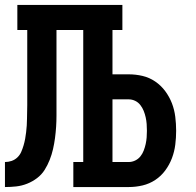

<svg xmlns="http://www.w3.org/2000/svg" viewBox="-20 -755 790 775"><path d="M0 0V-101Q14 -101 27 -105.5Q40 -110 50 -119.5Q60 -129 65.5 -141.5Q71 -154 75 -167.5Q79 -181 81.5 -194.5Q84 -208 85.5 -221.5Q87 -235 88 -248.5Q89 -262 89 -276Q89 -290 89.5 -303.5Q90 -317 90 -331V-634H50V-735H474V-634H434V-455H499Q528 -455 555.5 -448.5Q583 -442 606.5 -426Q630 -410 647 -387Q664 -364 674 -338Q684 -312 687.5 -283.5Q691 -255 691 -227Q691 -199 687.5 -171Q684 -143 674 -116.5Q664 -90 647 -67Q630 -44 606.5 -28.5Q583 -13 555.5 -6.5Q528 0 499 0H276V-101H316V-634H208V-334Q208 -311 208 -288.5Q208 -266 206.5 -243Q205 -220 202 -197.5Q199 -175 194 -153Q189 -131 180.5 -109.5Q172 -88 160 -69Q148 -50 129.5 -36Q111 -22 89.5 -13.5Q68 -5 45.5 -2.5Q23 0 0 0ZM434 -101H499Q513 -101 525.5 -107Q538 -113 546.5 -123.5Q555 -134 560 -147Q565 -160 568 -173.5Q571 -187 572 -200.5Q573 -214 573 -227Q573 -241 572 -254.5Q571 -268 568 -281.5Q565 -295 560 -307.5Q555 -320 546.5 -331Q538 -342 525.5 -348Q513 -354 499 -354H434Z"/></svg>

Font: Iosevka Etoile
Style: Bold
Weight: 700
Designer: Belleve Invis
Foundry: Belleve Invis
Version: Version 28.1.0; ttfautohint (v1.8.4)